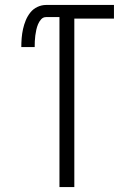

<svg xmlns="http://www.w3.org/2000/svg" viewBox="-20 -755 540 775"><path d="M220 0V-686H166Q154 -686 146 -677Q138 -668 133.5 -657Q129 -646 126.5 -634.5Q124 -623 122.5 -611.5Q121 -600 120.5 -588.5Q120 -577 120 -565H66Q66 -583 67.5 -601.5Q69 -620 73 -638Q77 -656 84 -673Q91 -690 102.5 -704.5Q114 -719 131 -727Q148 -735 166 -735H440V-680H280V0Z"/></svg>

Font: Iosevka Light
Style: Regular
Weight: 300
Monospace: yes
Designer: Belleve Invis
Foundry: Belleve Invis
Version: Version 32.5.0; ttfautohint (v1.8.4)